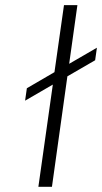

<svg xmlns="http://www.w3.org/2000/svg" viewBox="-20 -720 394 740"><path d="M76.7 -332 83.5 -379.9 189.9 -441.9 226.6 -700.2H278.3L246.6 -474.1L353.5 -536.1L346.7 -487.8L239.7 -425.8L180.2 0H127.9L183.6 -394Z"/></svg>

Font: Fivo Sans Light
Style: Regular
Weight: 300
Designer: Alexander Slobzheninov
Foundry: Alexander Slobzheninov
Version: 1.0